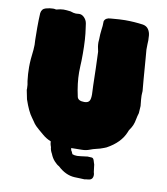

<svg xmlns="http://www.w3.org/2000/svg" viewBox="-105 -908 1033 1187"><g transform="rotate(10 411.5 -314.5)"><path d="M260.3 -3.4Q231.4 -14.6 207 -35.6Q168.9 -67.4 156.5 -79.8Q144 -92.3 134.3 -108.4Q127.9 -118.2 121.1 -127Q95.7 -160.2 70.8 -233.4Q65.4 -262.2 59.1 -291L59.6 -299.3Q59.6 -323.2 54.2 -346.2Q48.8 -389.2 48.8 -432.1Q48.8 -478 57.1 -542Q58.6 -559.1 58.6 -573.7Q58.6 -588.4 57.1 -603Q56.2 -636.2 56.2 -681.2Q56.2 -727.1 58.6 -772.5Q62.5 -800.3 87.6 -807.1Q112.8 -814 132.8 -814Q142.1 -814 151.4 -811.5Q180.7 -819.3 196.8 -819.3Q214.8 -819.3 241.2 -815.9Q263.2 -808.1 276.4 -808.1L297.4 -809.6Q314.5 -809.6 328.1 -795.9Q344.2 -780.3 347.7 -758.3Q349.1 -744.6 351.6 -730Q361.8 -666 361.8 -570.3Q361.8 -518.6 359.9 -494.6Q358.9 -474.6 358.9 -455.1Q358.9 -385.7 377.4 -302.7Q383.3 -278.8 421.9 -278.8Q445.8 -278.8 454.1 -292.5Q461.4 -304.2 461.4 -333L459 -390.1Q457 -498.5 452.6 -600.1Q444.3 -631.8 444.3 -657.7Q444.3 -668.5 445.8 -678.2Q445.8 -707.5 449.7 -737.8Q453.6 -758.8 453.6 -791.5Q461.9 -814.5 493.7 -815.4Q553.2 -820.8 584 -820.8Q641.1 -820.8 696.8 -813Q719.7 -808.6 731.2 -791.7Q742.7 -774.9 744.6 -752.9Q746.1 -737.8 746.1 -722.2Q746.1 -710 745.1 -698.7L744.6 -664.6Q746.1 -638.2 749 -611.3L759.3 -479.5Q762.7 -443.8 765.6 -407.7Q765.6 -398.9 764.6 -390.1Q764.2 -384.8 764.2 -378.9Q764.2 -362.8 769.5 -314.9Q769.5 -302.7 766.6 -269.5Q760.3 -249.5 756.3 -228Q750 -189.9 729 -161.6Q723.1 -153.8 719.7 -142.6Q691.4 -72.3 606.9 -26.4Q596.7 -21.5 568.8 -12.2Q556.6 -8.3 544.4 -5.9Q526.4 -2 509.3 4.9Q484.9 14.6 459.5 14.6L392.1 15.6Q394 22.5 394.5 28.8Q398.9 33.7 406.2 51.8Q418.5 57.1 436.5 57.1Q446.8 57.1 501.5 49.8Q515.1 49.8 528.3 51.3Q539.1 52.7 543.9 72.3L546.4 80.6Q551.3 91.8 551.3 102.5L555.7 137.7Q559.1 148.4 559.1 155.3Q559.1 185.5 531.7 188.5Q526.4 189 522.9 189.5Q519.5 189.9 516.6 189.9Q511.7 190.4 507.3 191.9Q479 190.4 470.7 190.4Q462.4 190.4 443.4 189.5Q387.2 186.5 337.4 139.6Q323.7 132.8 307.4 115Q291 97.2 281.2 71.8Q269 50.8 268.1 31.7Q267.1 27.3 265.1 23.4Q261.7 15.6 260.3 -3.4Z"/></g></svg>

Font: Kaph
Style: Regular
Weight: 400
Designer: GGBotNet
Foundry: f0n7.com
Version: 1.10